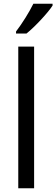

<svg xmlns="http://www.w3.org/2000/svg" viewBox="-20 -1010 302 1030"><path d="M262 -980V-990H159C137 -945 99 -884 66 -841V-830H122C167 -866 237 -941 262 -980ZM163 0V-760H78V0Z"/></svg>

Font: Noto Sans Devanagari SemiCondensed
Style: Regular
Weight: 400
Width: 4
Designer: Jelle Bosma - Monotype Design Team
Foundry: Monotype Imaging Inc.
Version: Version 2.004